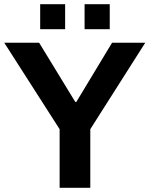

<svg xmlns="http://www.w3.org/2000/svg" viewBox="-20 -888 707 908"><path d="M262 0V-277L0 -686H165L336 -406H341L510 -686H667L407 -277V0ZM380 -750V-868H499V-750ZM170 -750V-868H288V-750Z"/></svg>

Font: Archivo VF Beta
Style: Regular
Weight: 400
Designer: Hector Gatti
Foundry: Omnibus-Type
Version: Version 1.002